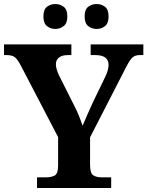

<svg xmlns="http://www.w3.org/2000/svg" viewBox="-20 -935 733 955"><path d="M164 0V-53H211Q235 -53 252 -62Q269 -71 269 -114V-253L84 -608Q69 -637 55.5 -649Q42 -661 13 -661H0V-714H335V-661H318Q288 -661 273 -648.5Q258 -636 258 -616Q258 -603 262.5 -588.5Q267 -574 273 -561L347 -414Q363 -383 373 -358Q383 -333 391 -310Q402 -336 415.5 -367Q429 -398 445 -432L503 -552Q514 -574 517 -589Q520 -604 520 -612Q520 -661 454 -661H431V-714H693V-661H674Q649 -661 635 -645.5Q621 -630 598 -583L428 -252V-115Q428 -72 444.5 -62.5Q461 -53 484 -53H533V0ZM461 -791Q437 -791 419 -805Q401 -819 401 -853Q401 -888 419 -901.5Q437 -915 461 -915Q484 -915 502 -901.5Q520 -888 520 -853Q520 -819 502 -805Q484 -791 461 -791ZM255 -791Q232 -791 214 -805Q196 -819 196 -853Q196 -888 214 -901.5Q232 -915 255 -915Q278 -915 296.5 -901.5Q315 -888 315 -853Q315 -819 296.5 -805Q278 -791 255 -791Z"/></svg>

Font: Noto Serif Thai
Style: Bold
Weight: 700
Designer: Monotype Design Team
Foundry: Monotype Imaging Inc.
Version: Version 2.002; ttfautohint (v1.8.4.7-5d5b)